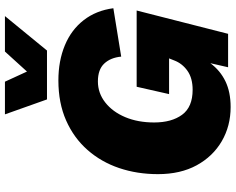

<svg xmlns="http://www.w3.org/2000/svg" viewBox="-106 -814 931 758"><g transform="rotate(-90 359.0 -435.5)"><path d="M315 10Q240 10 180 -25Q120 -60 85 -124Q50 -188 50 -277Q50 -359 74 -430Q98 -501 145.5 -555Q193 -609 262 -639.5Q331 -670 420 -670Q497 -670 558.5 -644.5Q620 -619 658 -570Q696 -521 705 -453L514 -422Q510 -464 486.5 -489Q463 -514 416 -514Q370 -514 333 -485Q296 -456 275 -406Q254 -356 254 -292Q254 -223 284.5 -181.5Q315 -140 383 -140Q429 -140 458 -160.5Q487 -181 499 -213L507 -233H366L395 -361H696L604 0H472L488 -70Q459 -31 416.5 -10.5Q374 10 315 10ZM345 -715 286 -881H415L455 -794L534 -881H674L538 -715Z"/></g></svg>

Font: Work Sans ExtraBold
Style: Italic
Weight: 800
Italic angle: -13°
Designer: Wei Huang
Foundry: Wei Huang
Version: Version 2.012; ttfautohint (v1.8.3)